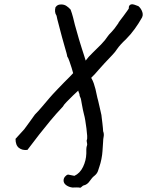

<svg xmlns="http://www.w3.org/2000/svg" viewBox="-20 -678 691 903"><path d="M631 -649Q644 -638 649.5 -621Q655 -604 644 -589Q633 -569 614 -542.5Q595 -516 572 -493Q559 -481 548.5 -469.5Q538 -458 529 -445Q524 -436 507 -418Q490 -400 472 -381Q454 -362 445 -351Q434 -338 427 -330.5Q420 -323 409 -312Q417 -298 421 -286Q425 -274 429 -259Q433 -244 438 -218Q439 -216 441.5 -205Q444 -194 447.5 -179Q451 -164 453.5 -152.5Q456 -141 457 -137Q457 -134 458.5 -123.5Q460 -113 461.5 -99.5Q463 -86 464 -75.5Q465 -65 465 -61Q470 -48 467.5 -35.5Q465 -23 465 -12L462 33Q461 50 457 70Q453 90 448 104Q445 115 440.5 127Q436 139 425 148Q413 157 402 173.5Q391 190 374 194Q371 194 367 198Q363 202 358 205Q348 203 339 203.5Q330 204 321 204Q304 202 291.5 193Q279 184 279 171Q279 161 285.5 153Q292 145 300 143L330 149Q356 137 370.5 107Q385 77 386 44Q386 34 386 24Q386 14 390 3Q390 -3 388.5 -9.5Q387 -16 388 -19Q391 -24 390 -39.5Q389 -55 386.5 -74.5Q384 -94 381 -112Q378 -130 375 -140Q373 -147 370 -161.5Q367 -176 364.5 -190.5Q362 -205 361 -210Q360 -216 357 -221.5Q354 -227 354 -232Q354 -236 351.5 -241Q349 -246 348 -252Q339 -244 323 -228.5Q307 -213 293 -198.5Q279 -184 276 -177Q243 -142 216.5 -110Q190 -78 164.5 -45.5Q139 -13 109 27Q85 30 69 17.5Q53 5 53 -25L94 -70Q108 -89 120 -105.5Q132 -122 144 -139Q160 -155 176 -174Q192 -193 216 -221Q218 -224 228.5 -235Q239 -246 253 -261Q267 -276 282 -291Q297 -306 308.5 -317.5Q320 -329 324 -334Q322 -343 317 -358.5Q312 -374 306.5 -390Q301 -406 296 -413Q296 -417 292.5 -429.5Q289 -442 284.5 -457.5Q280 -473 276.5 -486Q273 -499 272 -502Q270 -509 266 -524.5Q262 -540 257.5 -557Q253 -574 249.5 -587.5Q246 -601 246 -604Q240 -613 239 -623Q238 -633 241 -644Q247 -652 253 -654.5Q259 -657 268 -657Q282 -657 292.5 -650Q303 -643 312 -633Q319 -614 323.5 -596.5Q328 -579 332 -562L351 -495Q352 -492 356 -478.5Q360 -465 365.5 -448Q371 -431 376 -415.5Q381 -400 383 -393Q395 -410 415 -429Q435 -448 455 -468.5Q475 -489 488 -509Q491 -514 504 -527Q517 -540 536 -568Q537 -572 545 -582Q553 -592 562 -604.5Q571 -617 578 -626.5Q585 -636 586 -639Q585 -648 589.5 -653Q594 -658 601 -658Q605 -658 613.5 -655.5Q622 -653 631 -649Z"/></svg>

Font: Caveat Medium
Style: Regular
Weight: 500
Designer: Pablo Impallari
Foundry: Pablo Impallari
Version: Version 2.000